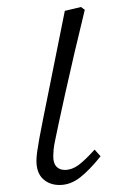

<svg xmlns="http://www.w3.org/2000/svg" viewBox="-20 -516 337 548"><path d="M150 12Q121 12 102.5 -5.5Q84 -23 84 -57Q84 -68 86 -82.5Q88 -97 92 -119.5Q96 -142 102.5 -174Q109 -206 118 -251L165 -485L211 -496L222 -488L193 -367Q177 -297 166 -248.5Q155 -200 148.5 -168.5Q142 -137 138 -118.5Q134 -100 133 -89Q132 -78 132 -70Q132 -50 141 -40.5Q150 -31 165 -31Q185 -31 203.5 -44.5Q222 -58 250 -89L267 -70Q236 -31 208.5 -9.5Q181 12 150 12Z"/></svg>

Font: Source Serif 4 Light
Style: Italic
Weight: 300
Italic angle: -12°
Designer: Frank Grießhammer
Foundry: Adobe Systems Incorporated
Version: Version 4.004;hotconv 1.0.116;makeotfexe 2.5.65601